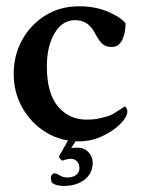

<svg xmlns="http://www.w3.org/2000/svg" viewBox="-20 -452 465 622"><path d="M236.3 5.9Q176.8 5.9 128.9 -23.4Q81.1 -52.7 52.7 -102.5Q24.4 -152.3 24.4 -212.9Q24.4 -272.5 51.3 -321.8Q78.1 -371.1 126 -401.4Q173.8 -431.6 236.3 -431.6Q288.1 -431.6 328.6 -414.6Q369.1 -397.5 386.7 -377Q386.7 -343.8 375.5 -321.8Q364.3 -299.8 341.8 -299.8Q323.2 -299.8 312 -309.6Q300.8 -319.3 289.1 -341.8Q267.6 -386.7 223.6 -386.7Q181.6 -386.7 156.7 -344.2Q131.8 -301.8 131.8 -237.3Q131.8 -149.4 168 -106.9Q204.1 -64.5 259.8 -64.5Q285.2 -64.5 301.8 -68.4Q318.4 -72.3 334 -77.1Q341.8 -80.1 353.5 -87.4Q365.2 -94.7 375 -101.1Q384.8 -107.4 384.8 -107.4Q386.7 -106.4 389.6 -101.6Q392.6 -96.7 392.6 -91.8Q392.6 -73.2 369.6 -50.3Q346.7 -27.3 311 -10.7Q275.4 5.9 236.3 5.9ZM186.5 150.4Q159.2 150.4 147.5 138.7Q144.5 127 144.5 123Q144.5 118.2 148.4 113.8Q152.3 109.4 155.3 109.4Q163.1 109.4 173.8 116.2Q184.6 123 197.3 123Q216.8 123 227.1 114.3Q237.3 105.5 237.3 92.8Q237.3 79.1 229.5 70.8Q221.7 62.5 210 62.5Q197.3 62.5 182.6 68.4Q180.7 68.4 175.3 63Q169.9 57.6 170.9 54.7Q174.8 48.8 181.2 37.1Q187.5 25.4 193.4 15.1Q199.2 4.9 200.2 2.9H226.6L210.9 27.3L232.4 26.4Q252.9 26.4 266.6 41Q280.3 55.7 280.3 75.2Q280.3 109.4 253.9 129.9Q227.5 150.4 186.5 150.4Z"/></svg>

Font: Crimson Text SemiBold
Style: Regular
Weight: 600
Designer: Sebastian Kosch
Foundry: Sebastian Kosch
Version: Version 1.100; ttfautohint (v1.8.4)